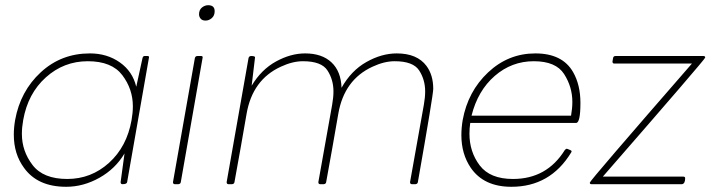

<svg xmlns="http://www.w3.org/2000/svg" viewBox="-20 -707 2760 737"><path d="M234 10Q124 10 72 -63Q33 -116 33 -190Q33 -217 38 -246Q58 -357 136.5 -429.5Q215 -502 325 -502Q391 -502 440 -467.5Q489 -433 503 -374L527 -484Q529 -492 535 -492H547Q552 -492 552 -487L468 -8Q467 0 450 0Q443 0 443 -8L458 -118Q423 -59 361.5 -24.5Q300 10 234 10ZM238 -20Q330 -20 398.5 -82Q467 -144 485 -246Q490 -274 490 -299Q490 -365 449.5 -418.5Q409 -472 317 -472Q225 -472 156 -410Q87 -348 69 -246Q64 -218 64 -193Q64 -127 105 -73.5Q146 -20 238 -20Z M769 -628Q756 -628 750 -635.5Q744 -643 744 -652Q744 -669 755 -678Q766 -687 779 -687Q804 -687 804 -664Q804 -647 793 -637.5Q782 -628 769 -628ZM665 0H651Q644 0 644 -8L728 -484Q730 -492 738 -492H752Q758 -492 758 -487L674 -8Q673 -1 665 0Z M1575 0H1561Q1554 0 1554 -8L1607 -305Q1612 -333 1612 -356Q1612 -401 1589 -436.5Q1566 -472 1495 -472Q1455 -472 1410 -451Q1301 -401 1278.5 -270Q1256 -139 1232 -8Q1231 -1 1223 0H1209Q1202 0 1202 -8L1255 -305Q1260 -333 1260 -356Q1260 -401 1237 -436.5Q1214 -472 1143 -472Q1103 -472 1058 -451Q949 -401 926.5 -270Q904 -139 880 -8Q879 -1 871 0H857Q850 0 850 -8L934 -484Q936 -492 944 -492Q959 -492 959 -487L946 -378Q983 -440 1039.5 -471Q1096 -502 1151 -502Q1216 -502 1252.5 -467.5Q1289 -433 1291 -370Q1328 -436 1386.5 -469Q1445 -502 1503 -502Q1581 -502 1617 -454Q1643 -419 1643 -366Q1643 -343 1584 -8Q1583 -1 1575 0Z M1943 10Q1837 10 1787 -63Q1751 -116 1751 -188Q1751 -216 1756 -246Q1776 -356 1853.5 -429Q1931 -502 2035 -502Q2139 -502 2180 -430Q2208 -381 2208 -312Q2208 -237 2192 -235H1785Q1782 -214 1782 -194Q1782 -124 1821.5 -72Q1861 -20 1949 -20Q2079 -20 2148 -131Q2152 -136 2156 -136Q2157 -136 2160.5 -134.5Q2164 -133 2169 -131Q2174 -129 2174 -126Q2174 -124 2172 -121Q2092 10 1943 10ZM2172 -263Q2177 -291 2177 -316Q2177 -373 2145.5 -422.5Q2114 -472 2029 -472Q1944 -472 1879 -415.5Q1814 -359 1790 -263Z M2598 0H2250Q2244 0 2244 -6Q2244 -13 2636 -463H2338Q2331 -463 2331 -471Q2332 -478 2333.5 -485Q2335 -492 2343 -492H2680Q2687 -492 2687 -486Q2687 -480 2294 -29H2603Q2610 -29 2610 -23Q2610 -2 2598 0Z"/></svg>

Font: YamahaIndonesia935. App Thin
Style: Italic
Weight: 100
Italic angle: -10°
Designer: Dalton Maag Ltd
Foundry: Dalton Maag Ltd
Version: Version 1.002; January 01, 2024; Regular/Italic